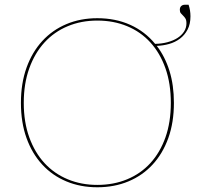

<svg xmlns="http://www.w3.org/2000/svg" viewBox="-20 -785 860 812"><path d="M391.5 -3Q460.5 -3 517.8 -26.8Q575 -50.5 616 -95.2Q657 -140 679.8 -204.2Q702.5 -268.5 702.5 -350Q702.5 -431.5 679.8 -496Q657 -560.5 616 -605.5Q575 -650.5 517.8 -674.2Q460.5 -698 391.5 -698Q323.5 -698 266.5 -674.2Q209.5 -650.5 168.2 -605.5Q127 -560.5 103.8 -496Q80.5 -431.5 80.5 -350Q80.5 -268.5 103.8 -204.2Q127 -140 168.2 -95.2Q209.5 -50.5 266.5 -26.8Q323.5 -3 391.5 -3ZM777.5 -765Q781.5 -753.5 783.5 -741Q785.5 -728.5 785.5 -716Q785.5 -683 773.2 -659.8Q761 -636.5 741 -621.5Q721 -606.5 695.5 -599.2Q670 -592 643 -591Q678 -545.5 696.8 -485Q715.5 -424.5 715.5 -350Q715.5 -267 691.8 -201Q668 -135 625.2 -88.8Q582.5 -42.5 523 -17.8Q463.5 7 391.5 7Q320 7 260.8 -17.8Q201.5 -42.5 158.8 -88.8Q116 -135 92.2 -201Q68.5 -267 68.5 -350Q68.5 -432.5 92.2 -498.8Q116 -565 158.8 -611.5Q201.5 -658 260.8 -683Q320 -708 391.5 -708Q468.5 -708 530.8 -680Q593 -652 636 -599.5Q664 -600 688.2 -606.5Q712.5 -613 730.2 -624.2Q748 -635.5 758.2 -651.2Q768.5 -667 768.5 -686.5Q768.5 -700 764 -707Q759.5 -714 754.2 -719Q749 -724 744.8 -729Q740.5 -734 740.5 -743.5Q740.5 -754 746.5 -759.5Q752.5 -765 762.5 -765Z"/></svg>

Font: Lato 2
Style: Regular
Weight: 100
Designer: Lukasz Dziedzic with Adam Twardoch and Botio Nikoltchev
Foundry: tyPoland Lukasz Dziedzic
Version: Version 2.015; 2015-08-06; http://www.latofonts.com/